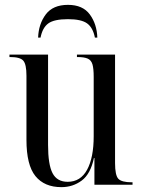

<svg xmlns="http://www.w3.org/2000/svg" viewBox="-20 -761 588 791"><path d="M233 10Q163 10 126 -35.5Q89 -81 89 -185V-449Q89 -496 76 -511Q63 -526 22 -526H19V-536H178V-164Q178 -83 196.5 -47.5Q215 -12 259 -12Q312 -12 339 -62Q366 -112 366 -200V-444Q366 -478 361 -495.5Q356 -513 341.5 -519.5Q327 -526 299 -526H297V-536H454V-89Q454 -39 467.5 -24.5Q481 -10 523 -10H526V0H369V-110H367Q353 -44 316.5 -17Q280 10 233 10ZM137 -606Q139 -662 168.5 -701.5Q198 -741 260 -741Q321 -741 350 -701.5Q379 -662 381 -606H371Q363 -647 339 -664.5Q315 -682 260 -682Q203 -682 179 -664.5Q155 -647 147 -606Z"/></svg>

Font: Noto Serif Display Condensed
Style: Regular
Weight: 400
Width: 3
Designer: Monotype Design Team
Foundry: Monotype Imaging Inc.
Version: Version 2.009